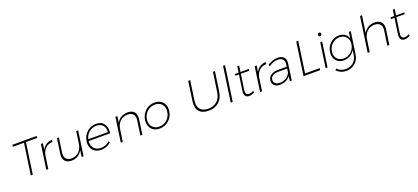

<svg xmlns="http://www.w3.org/2000/svg" viewBox="69 -2186 8319 3824"><g transform="rotate(-20 4229.0 -274.0)"><path d="M213.9 -658.2 220.2 -699.2H733.9L728 -658.2H492.2L397 0H355L450.2 -658.2Z M683.6 0 758.8 -521H800.8L781.7 -390.1Q815.4 -453.1 870.1 -486.8Q924.8 -520.5 994.6 -522L988.8 -479Q903.3 -479 844.7 -426.5Q786.1 -374 766.6 -282.2L725.6 0Z M1053.2 -203.1 1099.1 -521H1140.1L1095.2 -210.9Q1084 -130.9 1121.8 -85.9Q1159.7 -41 1238.3 -41Q1332.5 -43 1393.8 -103.3Q1455.1 -163.6 1470.2 -266.1L1507.3 -521H1548.3L1473.1 0H1432.1L1452.1 -139.2Q1417.5 -71.8 1358.9 -35.6Q1300.3 0.5 1223.1 1Q1128.9 1 1084.2 -53Q1039.6 -106.9 1053.2 -203.1Z M1631.8 -259.8Q1648.4 -374 1731 -448Q1813.5 -522 1923.8 -522Q2037.1 -522 2091.8 -446.5Q2146.5 -371.1 2127 -249H1671.9Q1662.6 -154.3 1713.6 -95.7Q1764.6 -37.1 1856 -37.1Q1909.2 -37.1 1957.8 -55.7Q2006.3 -74.2 2043 -108.9L2063 -82Q2021 -42.5 1965.6 -20.8Q1910.2 1 1848.6 1Q1775.9 1 1722.7 -32Q1669.4 -64.9 1645.3 -124.8Q1621.1 -184.6 1631.8 -259.8ZM1677.7 -286.1H2093.8Q2100.6 -376 2054 -429.9Q2007.3 -483.9 1918.9 -483.9Q1831.1 -483.9 1764.4 -429.2Q1697.8 -374.5 1677.7 -286.1Z M2262.7 0 2337.9 -521H2379.9L2360.8 -388.2Q2396 -452.6 2455.3 -486.6Q2514.6 -520.5 2592.8 -522Q2687.5 -522 2733.4 -467.8Q2779.3 -413.6 2765.6 -317.9L2719.7 0H2677.7L2722.7 -310.1Q2733.9 -390.1 2695.3 -435.1Q2656.7 -480 2576.7 -480Q2486.8 -478 2426 -425.3Q2365.2 -372.6 2345.7 -282.2L2304.7 0Z M2870.6 -261.2Q2887.2 -375 2970.2 -448.5Q3053.2 -522 3164.6 -522Q3238.3 -522 3292.2 -488.8Q3346.2 -455.6 3370.8 -395.8Q3395.5 -335.9 3384.8 -261.2Q3368.2 -146.5 3285.2 -72.8Q3202.1 1 3089.8 1Q3016.6 1 2962.9 -32.2Q2909.2 -65.4 2884.5 -125.5Q2859.9 -185.5 2870.6 -261.2ZM3094.7 -38.1Q3189.5 -38.1 3259 -100.1Q3328.6 -162.1 3342.8 -259.8Q3356.9 -357.4 3305.2 -419.7Q3253.4 -481.9 3158.7 -481.9Q3064.5 -481.9 2994.6 -419.7Q2924.8 -357.4 2910.6 -259.8Q2896.5 -162.1 2948.5 -100.1Q3000.5 -38.1 3094.7 -38.1Z M3886.2 -286.1 3945.8 -699.2H3987.8L3928.2 -286.1Q3911.6 -169.4 3965.8 -104.7Q4020 -40 4133.8 -40Q4248 -40 4320.8 -104.7Q4393.6 -169.4 4410.2 -286.1L4470.2 -699.2H4512.2L4452.1 -286.1Q4432.6 -149.4 4347.4 -74.2Q4262.2 1 4127.9 1Q3993.7 1 3930.2 -74.2Q3866.7 -149.4 3886.2 -286.1Z M4592.8 0 4700.2 -742.2H4742.2L4634.8 0Z M4862.8 -472.2 4867.7 -507.8H4943.8L4962.9 -637.2H5002.9L4983.9 -507.8H5160.6L5155.8 -472.2H4979L4931.6 -148.9Q4923.3 -93.8 4941.2 -66.4Q4959 -39.1 5000 -40Q5045.4 -40 5091.8 -69.8L5102.5 -36.1Q5043.9 1 4988.8 1Q4932.1 2 4906.7 -34.9Q4881.3 -71.8 4891.6 -144L4939 -472.2Z M5214.4 0 5289.6 -521H5331.5L5312.5 -390.1Q5346.2 -453.1 5400.9 -486.8Q5455.6 -520.5 5525.4 -522L5519.5 -479Q5434.1 -479 5375.5 -426.5Q5316.9 -374 5297.4 -282.2L5256.3 0Z M5486.3 -151.9Q5496.1 -217.3 5553.2 -254.6Q5610.4 -292 5700.2 -292H5885.3L5892.1 -342.8Q5901.4 -410.2 5867.7 -447Q5834 -483.9 5757.3 -483.9Q5670.9 -483.9 5572.3 -416L5557.1 -448.2Q5612.3 -484.9 5662.1 -503.4Q5711.9 -522 5768.1 -522Q5859.4 -522 5902.6 -475.1Q5945.8 -428.2 5934.1 -346.2L5886.2 0H5845.2L5858.9 -103Q5780.3 1 5636.2 1Q5559.6 1 5518.1 -42.2Q5476.6 -85.4 5486.3 -151.9ZM5526.4 -152.8Q5519 -100.6 5551.5 -68.8Q5584 -37.1 5647 -37.1Q5721.7 -37.1 5778.3 -70.1Q5835 -103 5868.2 -169.9L5881.3 -254.9H5699.2Q5622.6 -254.9 5578.1 -228.8Q5533.7 -202.6 5526.4 -152.8Z M6135.3 0 6235.8 -699.2H6277.8L6183.1 -41H6494.1L6487.8 0Z M6604 0 6679.2 -521H6720.2L6645 0ZM6687 -670.9Q6689 -686 6700.9 -696.5Q6712.9 -707 6727.1 -707Q6741.2 -707 6750 -696.5Q6758.8 -686 6756.8 -670.9Q6754.9 -655.3 6742.7 -644.5Q6730.5 -633.8 6715.8 -633.8Q6701.7 -633.8 6693.4 -644.5Q6685.1 -655.3 6687 -670.9Z M6772 108.9 6798.8 78.1Q6834 116.2 6877 134.8Q6919.9 153.3 6976.1 154.8Q7072.8 155.3 7138.9 97.9Q7205.1 40.5 7219.2 -57.1L7232.9 -154.8Q7196.8 -92.3 7135.7 -56.6Q7074.7 -21 7001 -21Q6896 -21 6838.1 -91.6Q6780.3 -162.1 6795.9 -271Q6811.5 -380.4 6889.4 -451.2Q6967.3 -522 7071.8 -522Q7146 -522 7197 -486.1Q7248 -450.2 7267.1 -387.2L7286.1 -521H7326.2L7258.8 -57.1Q7242.2 58.1 7164.1 126.5Q7085.9 194.8 6971.2 193.8Q6851.1 190.9 6772 108.9ZM6835 -270Q6821.3 -177.7 6870.8 -117.4Q6920.4 -57.1 7011.2 -57.1Q7101.1 -57.1 7168.7 -117.4Q7236.3 -177.7 7250 -270Q7263.7 -362.8 7213.4 -423.3Q7163.1 -483.9 7072.8 -483.9Q6982.9 -483.9 6915.8 -423.6Q6848.6 -363.3 6835 -270Z M7495.6 0 7603 -742.2H7645L7592.8 -384.8Q7628.4 -450.7 7688.2 -485.6Q7748 -520.5 7826.7 -522Q7921.9 -522 7967.8 -467.5Q8013.7 -413.1 8000 -317.9L7953.6 0H7911.6L7957 -310.1Q7968.3 -390.1 7929.7 -435.1Q7891.1 -480 7811 -480Q7714.8 -478 7652.3 -417.7Q7589.8 -357.4 7574.7 -254.9L7537.6 0Z M8159.7 -472.2 8164.6 -507.8H8240.7L8259.8 -637.2H8299.8L8280.8 -507.8H8457.5L8452.6 -472.2H8275.9L8228.5 -148.9Q8220.2 -93.8 8238 -66.4Q8255.9 -39.1 8296.9 -40Q8342.3 -40 8388.7 -69.8L8399.4 -36.1Q8340.8 1 8285.6 1Q8229 2 8203.6 -34.9Q8178.2 -71.8 8188.5 -144L8235.8 -472.2Z"/></g></svg>

Font: Trueno UltraLight
Style: Italic
Weight: 250
Designer: Julieta Ulanovsky
Foundry: Julieta Ulanovsky
Version: Version 3.001b | FøM Fix